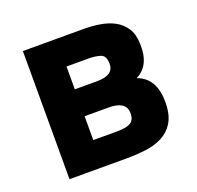

<svg xmlns="http://www.w3.org/2000/svg" viewBox="-95 -602 724 704"><g transform="rotate(-20 267.0 -250.0)"><path d="M345 -347Q345 -303 280 -303H193V-392H280Q306 -392 325.5 -385.5Q345 -379 345 -347ZM355 -154Q356 -125 339 -115Q323 -105 287 -105H193V-198H287Q353 -198 355 -154ZM284 0Q323 0 359.5 -4.5Q396 -9 424.5 -23.5Q453 -38 470.5 -66Q488 -94 489 -141Q491 -239 420 -264Q479 -293 475 -379Q474 -417 458 -440.5Q442 -464 417.5 -477Q393 -490 362 -495Q331 -500 299 -500H62V0Z"/></g></svg>

Font: Titillium Web[RUS by Daymarius]
Style: Bold
Weight: 700
Designer: Cyrillization by Daymarius
Foundry: Cyrillization by Daymarius
Version: Version 1.002 September 11, 2018